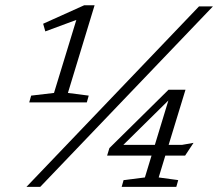

<svg xmlns="http://www.w3.org/2000/svg" viewBox="-20 -732 854 752"><path d="M191.5 -368 279 -654 157.5 -609 149 -639 310 -711.5H350.5L246 -368L327.5 -357.5L320 -331H94.5L102 -357.5ZM83.5 0 759.5 -707H814L137.5 0ZM640 -380.5H706.5L640.5 -164.5H692.5L738 -172.5L705 -122.5H627.5L601.5 -37L678 -26.5L670.5 0H456.5L464 -26.5L547.5 -37L573.5 -122.5H399.5L408.5 -152ZM586.5 -164.5 639.5 -338.5 463 -164.5Z"/></svg>

Font: Newsreader Caption Light
Style: Italic
Weight: 300
Italic angle: -17°
Designer: Hugues Gentile
Foundry: Production Type
Version: Version 1.001